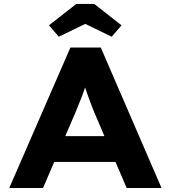

<svg xmlns="http://www.w3.org/2000/svg" viewBox="-20 -937 851 957"><path d="M26.2 0 330.9 -700H482.4L785.1 0H611.3L448.8 -379.4Q440.4 -400.6 431.9 -422.9Q423.4 -445.3 415.4 -468Q407.4 -490.7 400.1 -512.9Q392.8 -535.1 387.3 -555.4L420.6 -555.8Q414.7 -532.4 407.4 -510.1Q400 -487.8 392 -466.3Q383.9 -444.7 374.9 -423.1Q365.9 -401.4 356.6 -377.7L194.6 0ZM168.6 -129.8 223.9 -258.5H583.9L625.2 -129.8ZM273.1 -753.9 224 -810.7 360.1 -917.4H449.7L585.8 -810.7L536.7 -753.9L390.1 -825.2H419.7Z"/></svg>

Font: Lexend Exa
Style: Regular
Weight: 400
Designer: Bonnie Shaver-Troup, Thomas Jockin
Foundry: Lexend
Version: Version 1.007